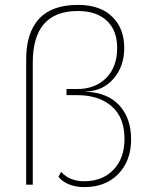

<svg xmlns="http://www.w3.org/2000/svg" viewBox="-20 -755 607 785"><path d="M516 -185Q516 -98 464 -44Q412 10 324 10Q290 10 262.5 -1Q235 -12 219 -32L230 -52Q265 -14 324 -14Q399 -14 444 -61Q489 -108 489 -187Q489 -275 436.5 -320.5Q384 -366 295 -366H252V-391H295Q369 -391 414 -436Q459 -481 459 -559Q459 -631 416.5 -670.5Q374 -710 298 -710Q114 -710 114 -499V0H87V-512Q87 -621 139.5 -678Q192 -735 299 -735Q389 -735 438.5 -687Q488 -639 488 -559Q488 -484 444.5 -433.5Q401 -383 332 -381V-380Q421 -376 468.5 -323.5Q516 -271 516 -185Z"/></svg>

Font: Work Sans ExtraLight
Style: Regular
Weight: 280
Designer: Wei Huang
Foundry: Wei Huang
Version: Version 1.500